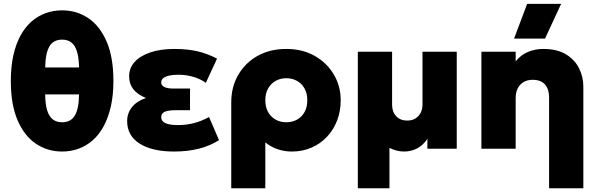

<svg xmlns="http://www.w3.org/2000/svg" viewBox="-20 -790 3179 1020"><path d="M310 15Q233 15 171.2 -26.2Q109.5 -67.5 73.5 -150.8Q37.5 -234 37.5 -360Q37.5 -436 51 -496.2Q64.5 -556.5 89 -601.2Q113.5 -646 147.5 -675.8Q181.5 -705.5 222.8 -720.2Q264 -735 310 -735Q387 -735 448.5 -694Q510 -653 546.2 -569.8Q582.5 -486.5 582.5 -360Q582.5 -284.5 568.8 -224.2Q555 -164 530.5 -119Q506 -74 472 -44.2Q438 -14.5 397 0.2Q356 15 310 15ZM310 -140.5Q356 -140.5 377.5 -176.2Q399 -212 400 -288.5H220Q220.5 -237.5 230.2 -204.8Q240 -172 259.8 -156.2Q279.5 -140.5 310 -140.5ZM220 -431.5H400Q399 -482.5 389.2 -515.2Q379.5 -548 360 -563.8Q340.5 -579.5 310 -579.5Q264 -579.5 242.8 -543.8Q221.5 -508 220 -431.5Z M904 15Q788.5 15 722 -27Q655.5 -69 655.5 -147Q655.5 -188.5 680.8 -220.5Q706 -252.5 755.5 -269.5Q710.5 -287.5 688.2 -316Q666 -344.5 666 -384.5Q666 -429 695.8 -461.5Q725.5 -494 779.8 -512Q834 -530 906 -530Q974 -530 1027.2 -518Q1080.5 -506 1133 -478.5L1073.5 -350Q1044 -371 1006.5 -382Q969 -393 927.5 -393Q899.5 -393 879.2 -388.5Q859 -384 847.8 -375.2Q836.5 -366.5 836.5 -352.5Q836.5 -336 853.2 -327.8Q870 -319.5 902.5 -319.5H989.5V-204.5H909.5Q886 -204.5 869.5 -200.8Q853 -197 844.8 -189Q836.5 -181 836.5 -167.5Q836.5 -145.5 859.5 -135.5Q882.5 -125.5 925 -125.5Q970 -125.5 1011.2 -136.2Q1052.5 -147 1090.5 -168.5L1143.5 -45.5Q1097 -15.5 1037.2 -0.2Q977.5 15 904 15Z M1208.5 210V-246Q1208.5 -327.5 1245.2 -391.5Q1282 -455.5 1347.8 -492.8Q1413.5 -530 1501 -530Q1587 -530 1652 -493Q1717 -456 1753.5 -394Q1790 -332 1790 -257.5Q1790 -199.5 1771 -150Q1752 -100.5 1717.2 -63.5Q1682.5 -26.5 1635 -5.8Q1587.5 15 1530.5 15Q1491 15 1455 2.8Q1419 -9.5 1389.5 -33.5V210ZM1501 -140.5Q1533 -140.5 1558.5 -154.8Q1584 -169 1598.2 -195.2Q1612.5 -221.5 1612.5 -257.5Q1612.5 -293.5 1598 -319.8Q1583.5 -346 1558 -360.2Q1532.5 -374.5 1501 -374.5Q1469.5 -374.5 1444.2 -360.2Q1419 -346 1404.2 -319.8Q1389.5 -293.5 1389.5 -257.5Q1389.5 -221.5 1404 -195.2Q1418.5 -169 1443.8 -154.8Q1469 -140.5 1501 -140.5Z M1881 210V-515H2063V-234Q2063 -195.5 2084.8 -172.5Q2106.5 -149.5 2143.5 -149.5Q2168 -149.5 2186.2 -160.2Q2204.5 -171 2214.5 -190.5Q2224.5 -210 2224.5 -235.5V-515H2406.5V0H2250.5V-52.5Q2227 -17 2194.8 -1Q2162.5 15 2127 15Q2107 15 2087 10Q2067 5 2049 -4.5V210Z M2897 210V-273Q2897 -316.5 2875.2 -341.2Q2853.5 -366 2809.5 -366Q2781.5 -366 2761.2 -353.8Q2741 -341.5 2730.2 -320Q2719.5 -298.5 2719.5 -270V0H2537.5V-515H2719.5V-464Q2747 -498.5 2785 -514.2Q2823 -530 2866 -530Q2939.5 -530 2986.5 -501.5Q3033.5 -473 3056.2 -427.2Q3079 -381.5 3079 -330V210ZM2711 -585 2780.5 -769.5H2961L2875.5 -585Z"/></svg>

Font: Geologica Cursive ExtraBold
Style: Regular
Weight: 800
Designer: Sindre Bremnes, Frode Helland
Foundry: Monokrom Skriftforlag AS
Version: Version 1.010;gftools[0.9.28]